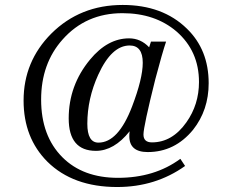

<svg xmlns="http://www.w3.org/2000/svg" viewBox="-20 -750 939 775"><path d="M727.1 -80.1Q607.9 4.9 453.1 4.9Q274.9 4.9 171.4 -97.2Q75.2 -193.4 75.2 -344.2Q75.2 -502 187 -614.3Q303.2 -730 475.1 -730Q636.7 -730 734.4 -634.3Q822.3 -549.3 822.3 -414.1Q822.3 -305.7 759.3 -226.1Q685.5 -136.2 576.2 -136.2Q502 -136.2 502 -200.2Q502 -212.9 503.4 -220.2Q440.4 -141.1 367.2 -141.1Q257.3 -141.1 257.3 -272Q257.3 -405.3 343.3 -509.3Q414.1 -595.2 501 -595.2Q547.9 -595.2 582 -559.1L589.4 -582H650.4Q635.3 -537.6 606.9 -430.2Q559.1 -239.3 559.1 -207Q559.1 -175.3 593.3 -175.3Q675.3 -175.3 732.4 -256.3Q783.2 -328.1 783.2 -418.9Q783.2 -543.9 692.4 -623Q606 -696.8 474.1 -696.8Q327.1 -696.8 232.9 -590.8Q146 -493.7 146 -348.1Q146 -201.2 231.9 -115.2Q314.9 -32.2 456.1 -32.2Q604 -32.2 708 -108.9ZM503.4 -566.4Q430.2 -566.4 376.5 -448.2Q332.5 -351.6 332.5 -250.5Q332.5 -174.3 377.4 -174.3Q457.5 -174.3 513.2 -320.3Q556.2 -433.1 556.2 -496.6Q556.2 -566.4 503.4 -566.4Z"/></svg>

Font: I.MingCP
Style: Regular
Weight: 400
Designer: I.Font Project
Version: Version 8.000; Sep 06, 2022